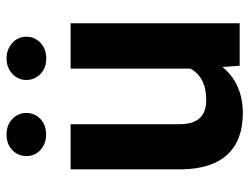

<svg xmlns="http://www.w3.org/2000/svg" viewBox="-109 -660 778 600"><g transform="rotate(-90 280.0 -360.0)"><path d="M370.6 -53.7Q318.4 9.8 226.1 9.8Q141.1 9.8 96.4 -39.1Q51.8 -87.9 50.8 -182.1V-528.3H191.9V-187Q191.9 -104.5 267.1 -104.5Q338.9 -104.5 365.7 -154.3V-528.3H507.3V0H374.5ZM92.3 -666.5Q92.3 -692.9 111.1 -710.7Q129.9 -728.5 159.7 -728.5Q189.9 -728.5 208.5 -710.2Q227.1 -691.9 227.1 -666.5Q227.1 -641.1 208.5 -623Q189.9 -605 159.7 -605Q130.9 -605 111.6 -622.3Q92.3 -639.6 92.3 -666.5ZM330.1 -666.5Q330.1 -692.4 349.4 -710.4Q368.7 -728.5 397.5 -728.5Q425.8 -728.5 445.6 -710.7Q465.3 -692.9 465.3 -666.5Q465.3 -641.1 446.5 -622.8Q427.7 -604.5 397.5 -604.5Q367.2 -604.5 348.6 -622.8Q330.1 -641.1 330.1 -666.5Z"/></g></svg>

Font: RobotoInd
Style: Bold
Weight: 700
Designer: Google
Version: Version 2.001150; 2014